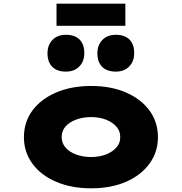

<svg xmlns="http://www.w3.org/2000/svg" viewBox="-20 -1013 988 1043"><path d="M475 10Q368 10 285 -25.5Q202 -61 156 -124Q110 -187 110 -268Q110 -350 156 -412.5Q202 -475 285 -510.5Q368 -546 475 -546Q583 -546 664.5 -510.5Q746 -475 792 -412.5Q838 -350 838 -268Q838 -187 792 -124Q746 -61 664.5 -25.5Q583 10 475 10ZM475 -160Q519 -160 554.5 -173.5Q590 -187 612 -211.5Q634 -236 633 -268Q634 -301 612 -325.5Q590 -350 554.5 -363.5Q519 -377 475 -377Q431 -377 394 -363.5Q357 -350 336 -326Q315 -302 315 -268Q315 -236 336 -211.5Q357 -187 394 -173.5Q431 -160 475 -160ZM609 -624Q561 -624 535 -650Q509 -676 509 -724Q509 -768 536 -796Q563 -824 609 -824Q657 -824 683 -798.5Q709 -773 709 -724Q709 -680 682 -652Q655 -624 609 -624ZM338 -624Q290 -624 264 -650Q238 -676 238 -724Q238 -768 265 -796Q292 -824 338 -824Q386 -824 412 -798.5Q438 -773 438 -724Q438 -680 411 -652Q384 -624 338 -624ZM287 -873V-993H661V-873Z"/></svg>

Font: Lexend Tera Black
Style: Regular
Weight: 900
Version: Version 1.007